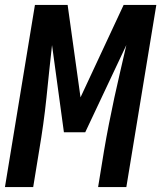

<svg xmlns="http://www.w3.org/2000/svg" viewBox="-21 -755 651 775"><path d="M-1 0 120 -735H252L304 -362L478 -735H610L489 0H375L399 -147Q408 -200 418.5 -253.5Q429 -307 440.5 -360.5Q452 -414 464.5 -467Q477 -520 489 -573L323 -221H237L189 -573Q183 -520 177.5 -467Q172 -414 166.5 -360.5Q161 -307 153.5 -253.5Q146 -200 137 -147L113 0Z"/></svg>

Font: Iosevka Extended Oblique
Style: Bold
Weight: 700
Width: 7
Italic angle: -9°
Monospace: yes
Designer: Belleve Invis
Foundry: Belleve Invis
Version: Version 32.5.0; ttfautohint (v1.8.4)